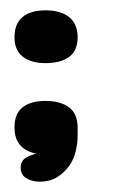

<svg xmlns="http://www.w3.org/2000/svg" viewBox="-20 -293 265 371"><path d="M68 -171Q40 -171 24 -183.5Q8 -196 8 -221Q8 -247 23.5 -260Q39 -273 68 -273Q97 -273 113.5 -260Q130 -247 130 -221Q130 -195 113.5 -183Q97 -171 68 -171ZM51 4Q8 -4 8 -47Q8 -73 23.5 -85.5Q39 -98 68 -98Q97 -98 113.5 -85.5Q130 -73 130 -47V-30Q130 -17 126.5 -1.5Q123 14 114 27Q105 40 91 49Q77 58 56 58Q42 58 31 51.5Q20 45 20 31Q20 20 26.5 14.5Q33 9 43 6Q47 4 51 4Z"/></svg>

Font: Jura
Style: Bold
Weight: 700
Designer: Ed Merritt
Foundry: Ten by Twenty
Version: Version 1.007